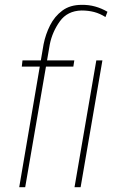

<svg xmlns="http://www.w3.org/2000/svg" viewBox="-20 -780 488 800"><path d="M85 0H60.1L161.6 -595.7Q169.9 -637.2 188.7 -674.6Q207.5 -711.9 239.7 -735.8Q272 -759.8 320.3 -759.8Q349.6 -760.3 376.2 -752.9Q402.8 -745.6 427.7 -731L419.4 -709Q396.5 -723.6 372.1 -730Q347.7 -736.3 319.8 -736.3Q260.7 -734.9 229.2 -690.9Q197.8 -647 187.5 -595.2ZM289.6 -528.3 285.6 -502.4H70.8L73.7 -528.3ZM406.7 -528.3 315.9 0H290.5L381.3 -528.3Z"/></svg>

Font: Roboto Condensed Thin
Style: Italic
Weight: 250
Italic angle: -12°
Designer: Christian Robertson
Foundry: Google
Version: Version 3.008; 2023